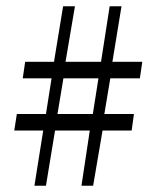

<svg xmlns="http://www.w3.org/2000/svg" viewBox="-20 -612 505 618"><path d="M278.8 -245.1 296.9 -359.9H184.1L165 -245.1ZM335 -359.9 315.9 -245.1H411.1L403.8 -191.9H310.1L279.8 -14.2H242.2L269 -191.9H157.2L127.9 -14.2H90.8L119.1 -191.9H25.9L34.2 -245.1H127.9L146 -359.9H53.2L61 -413.1H153.8L183.1 -591.8H221.2L190.9 -413.1H305.2L333 -591.8H371.1L341.8 -413.1H438L430.2 -359.9Z"/></svg>

Font: Linux Libertine O
Style: Regular
Weight: 400
Designer: Philipp H. Poll
Foundry: Philipp H. Poll
Version: Version 5.3.0